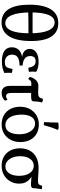

<svg xmlns="http://www.w3.org/2000/svg" viewBox="823 -1584 771 2457"><g transform="rotate(90 1208.5 -355.5)"><path d="M267 10Q155 10 97.5 -80Q40 -170 40 -345Q40 -528 100 -622Q160 -716 276 -716Q389 -716 447 -628.5Q505 -541 505 -369Q505 -182 444.5 -86Q384 10 267 10ZM276 -38Q340 -38 373 -116.5Q406 -195 406 -349Q406 -507 370.5 -588Q335 -669 267 -669Q204 -669 171.5 -592Q139 -515 139 -365Q139 -204 174 -121Q209 -38 276 -38ZM122 -331V-387H426V-334Q375 -334 331.5 -334Q288 -334 239.5 -333.5Q191 -333 122 -331Z M765 6Q679 6 632 -26Q585 -58 585 -122Q585 -183 627.5 -219Q670 -255 748 -255V-250Q681 -250 643.5 -275.5Q606 -301 606 -350Q606 -403 650 -433.5Q694 -464 773 -464Q809 -464 840.5 -457Q872 -450 899 -433Q896 -410 896 -387Q896 -364 899 -340Q886 -336 873 -334.5Q860 -333 847 -334Q837 -384 818.5 -405Q800 -426 765 -426Q730 -426 713.5 -408Q697 -390 697 -358Q697 -312 728 -287.5Q759 -263 815 -260Q819 -253 819.5 -241Q820 -229 817 -220Q752 -220 715.5 -197.5Q679 -175 679 -125Q679 -83 705 -57.5Q731 -32 779 -32Q823 -32 839 -55.5Q855 -79 862 -128Q875 -130 888 -128Q901 -126 913 -121Q911 -95 911 -72Q911 -49 914 -26Q883 -10 845 -2Q807 6 765 6Z M991 -333Q982 -334 975 -341Q968 -348 964 -355Q976 -393 993 -416Q1010 -439 1031.5 -450Q1053 -461 1078 -461Q1101 -461 1123.5 -459.5Q1146 -458 1169 -458Q1204 -458 1220 -470.5Q1236 -483 1245 -520Q1258 -519 1269.5 -516.5Q1281 -514 1291 -509Q1284 -482 1280 -448.5Q1276 -415 1276 -389Q1272 -380 1259.5 -374Q1247 -368 1204 -368Q1179 -368 1151 -369Q1123 -370 1097 -370.5Q1071 -371 1049 -371Q1036 -371 1027 -368Q1018 -365 1010 -357Q1002 -349 991 -333ZM1170 9Q1125 9 1102 -18Q1079 -45 1079 -100V-391H1169V-121Q1169 -81 1179.5 -64.5Q1190 -48 1211 -48Q1234 -48 1253 -67Q1266 -52 1268 -34Q1254 -16 1228.5 -3.5Q1203 9 1170 9Z M1572 9Q1504 9 1453 -20.5Q1402 -50 1374 -103.5Q1346 -157 1346 -229Q1346 -297 1375 -351Q1404 -405 1455 -436Q1506 -467 1572 -467Q1643 -467 1693.5 -437Q1744 -407 1771 -353.5Q1798 -300 1798 -229Q1798 -161 1769.5 -107Q1741 -53 1690.5 -22Q1640 9 1572 9ZM1580 -39Q1640 -39 1669 -88.5Q1698 -138 1698 -217Q1698 -279 1679.5 -324.5Q1661 -370 1630 -394.5Q1599 -419 1562 -419Q1504 -419 1475.5 -372Q1447 -325 1447 -250Q1447 -183 1463.5 -135.5Q1480 -88 1510 -63.5Q1540 -39 1580 -39ZM1582 -531Q1569 -530 1560 -531Q1551 -532 1542 -536Q1546 -583 1547 -628Q1548 -673 1548 -714Q1560 -717 1572 -719Q1584 -721 1596 -721Q1622 -721 1643 -713Q1625 -671 1610.5 -627.5Q1596 -584 1582 -531Z M2100 9Q2034 9 1984 -20Q1934 -49 1906 -102Q1878 -155 1878 -226Q1878 -298 1907.5 -351.5Q1937 -405 1993.5 -434.5Q2050 -464 2131 -464Q2155 -464 2186.5 -462Q2218 -460 2247.5 -458Q2277 -456 2293 -456Q2328 -456 2340 -469Q2352 -482 2357 -509Q2368 -509 2380.5 -508Q2393 -507 2402 -504Q2396 -473 2392 -441.5Q2388 -410 2386 -384Q2380 -374 2368.5 -370Q2357 -366 2338 -366Q2317 -366 2288 -369Q2259 -372 2218 -374L2225 -381Q2256 -366 2279.5 -343.5Q2303 -321 2316.5 -289.5Q2330 -258 2330 -215Q2330 -154 2301.5 -103Q2273 -52 2221.5 -21.5Q2170 9 2100 9ZM2111 -39Q2166 -39 2198 -87.5Q2230 -136 2230 -215Q2230 -299 2195 -350.5Q2160 -402 2102 -402Q2047 -402 2013 -355.5Q1979 -309 1979 -229Q1979 -173 1996 -130Q2013 -87 2043 -63Q2073 -39 2111 -39Z"/></g></svg>

Font: Vollkorn
Style: Regular
Weight: 400
Designer: Friedrich Althausen
Foundry: Friedrich Althausen
Version: Version 5.001